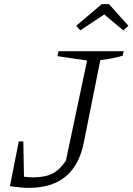

<svg xmlns="http://www.w3.org/2000/svg" viewBox="-20 -902 642 930"><path d="M28 0 48 -57Q70 -50 92.5 -46.5Q115 -43 139 -43Q198 -43 233 -60.5Q268 -78 299 -123L402 -609L258 -630L264 -654H579L574 -632Q551 -625 523 -619.5Q495 -614 466 -611L386 -212Q343 8 120 8Q101 8 78.5 6Q56 4 28 0ZM28 0 71 -217H93L97 0ZM508 -882 602 -777 577 -755 485 -832 369 -755 349 -777 473 -882Z"/></svg>

Font: Piazzolla 8pt ExtraLight
Style: Italic
Weight: 250
Italic angle: -11.3°
Designer: Juan Pablo del Peral
Foundry: Huerta Tipografica
Version: Version 2.001